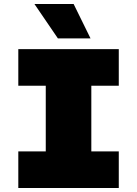

<svg xmlns="http://www.w3.org/2000/svg" viewBox="-20 -945 690 965"><path d="M72 -184H210V-514H72V-698H577V-514H439V-184H577V0H72ZM271 -752 153 -925H350L435 -752Z"/></svg>

Font: Azeret Mono Black
Style: Regular
Weight: 900
Designer: Martin Vácha
Foundry: Displaay
Version: Version 1.000; Glyphs 3.0.3, build 3074